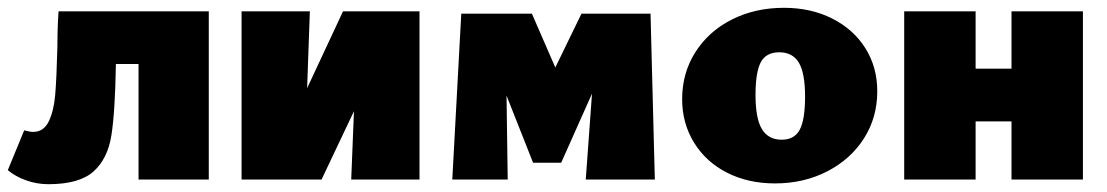

<svg xmlns="http://www.w3.org/2000/svg" viewBox="-41 -460 2837 492"><path d="M494 0H314V-296H256Q254 -174 244.5 -113.5Q235 -53 198.5 -20.5Q162 12 83 12Q53 12 25.5 2Q-2 -8 -21 -24L21 -126Q26 -125 32 -123.5Q38 -122 44 -122Q71 -122 84 -149Q97 -176 100.5 -217.5Q104 -259 106 -338Q106 -353 106.5 -376.5Q107 -400 109 -431H494Z M1034 0H859L866 -175L783 0H578V-431H753L746 -234L838 -431H1034Z M1460 0 1476 -220 1397 -43H1325L1257 -215L1260 0H1118L1141 -425H1322L1382 -287L1449 -425H1626L1637 0Z M1707 -206Q1707 -273 1741 -326.5Q1775 -380 1834.5 -410Q1894 -440 1968 -440Q2037 -440 2091.5 -412.5Q2146 -385 2176.5 -336.5Q2207 -288 2207 -226Q2207 -159 2173 -105.5Q2139 -52 2079 -21Q2019 10 1945 10Q1876 10 1822 -17.5Q1768 -45 1737.5 -94.5Q1707 -144 1707 -206ZM2022 -212Q2022 -273 2006 -299.5Q1990 -326 1956 -326Q1922 -326 1908.5 -300.5Q1895 -275 1895 -217Q1895 -156 1911.5 -129Q1928 -102 1962 -102Q1995 -102 2008.5 -128Q2022 -154 2022 -212Z M2734 -431V0H2551V-149H2459V0H2276V-431H2459V-284H2551V-431Z"/></svg>

Font: Ysabeau Heavy
Style: Regular
Weight: 800
Designer: Christian Thalmann (Catharsis Fonts)
Version: Version 0.003